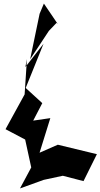

<svg xmlns="http://www.w3.org/2000/svg" viewBox="-20 -993 563 1076"><path d="M197 -122 262 -331 166 -317 217 -415 124 -500 224 -748 122 -617 131 -662 118 -464 11 -269 121 -211 160 -32 159 -62 92 63 225 15 332 -8 448 22 523 -129 304 -182 149 -114ZM202 -916 149 -661 254 -820 297 -865 304 -858 226 -973Z"/></svg>

Font: Asimov Silicon
Style: Regular
Weight: 400
Designer: Google
Version: Version 2.000980; 2014